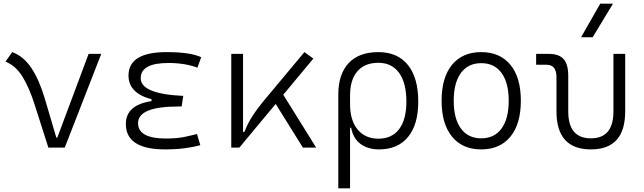

<svg xmlns="http://www.w3.org/2000/svg" viewBox="-20 -815 3556 1060"><path d="M247.1 0 173.3 -231Q142.1 -331.1 103.8 -392.3Q65.4 -453.6 10.3 -474.6L47.4 -527.3Q109.9 -504.4 153.3 -439.5Q196.8 -374.5 228 -268.6L291 -55.2H296.4L469.2 -517.6H539.1L337.4 0Z M891.6 9.8Q674.8 9.8 674.8 -130.4Q674.8 -235.4 816.4 -256.8V-267.1Q689.5 -300.8 689.5 -397.9Q689.5 -527.3 899.4 -527.3Q1032.2 -527.3 1090.8 -499L1069.8 -441.4Q1001.5 -467.3 910.2 -467.3Q756.8 -467.3 756.8 -383.3Q756.8 -296.4 991.7 -285.6L982.9 -227.1H965.8Q742.2 -227.1 742.2 -135.3Q742.2 -50.3 895.5 -50.3Q956.1 -50.3 996.1 -58.6Q1036.1 -66.9 1067.4 -75.2L1085.9 -13.7Q1048.3 -2.9 999.3 3.4Q950.2 9.8 891.6 9.8Z M1256.8 0V-517.6H1321.8V-86.9H1329.6Q1345.7 -130.9 1374.5 -175.3Q1403.3 -219.7 1447.8 -272.5L1660.6 -527.3L1710 -491.7L1543.9 -292L1725.6 0H1652.3L1502 -241.2L1301.3 0Z M2072.8 9.8Q2011.7 9.8 1970.9 -20Q1930.2 -49.8 1918.5 -109.9H1912.6V224.6H1847.7V-292Q1847.7 -405.8 1904.8 -466.6Q1961.9 -527.3 2068.4 -527.3Q2174.8 -527.3 2231.9 -456.5Q2289.1 -385.7 2289.1 -253.9Q2289.1 -127.4 2232.7 -58.8Q2176.3 9.8 2072.8 9.8ZM1912.6 -240.7Q1912.6 -149.4 1954.8 -99.4Q1997.1 -49.3 2069.3 -49.3Q2143.6 -49.3 2183.6 -102.3Q2223.6 -155.3 2223.6 -253.9Q2223.6 -357.4 2183.3 -412.8Q2143.1 -468.3 2068.4 -468.3Q1993.7 -468.3 1953.1 -421.4Q1912.6 -374.5 1912.6 -287.6Z M2636.7 9.8Q2533.2 9.8 2475.6 -60.5Q2418 -130.9 2418 -258.8Q2418 -387.2 2475.6 -457.3Q2533.2 -527.3 2636.7 -527.3Q2740.2 -527.3 2797.9 -457.3Q2855.5 -387.2 2855.5 -258.8Q2855.5 -130.9 2797.9 -60.5Q2740.2 9.8 2636.7 9.8ZM2636.7 -51.3Q2709.5 -51.3 2749 -105.5Q2788.6 -159.7 2788.6 -258.8Q2788.6 -357.9 2749 -412.1Q2709.5 -466.3 2636.7 -466.3Q2564.5 -466.3 2524.7 -412.1Q2484.9 -357.9 2484.9 -258.8Q2484.9 -159.7 2524.7 -105.5Q2564.5 -51.3 2636.7 -51.3Z M3242.2 9.8Q3052.2 9.8 3052.2 -200.2V-389.2Q3052.2 -457.5 2997.6 -457.5H2939.9V-517.6H3009.3Q3065.9 -517.6 3091.6 -488.8Q3117.2 -460 3117.2 -397V-200.2Q3117.2 -51.3 3242.2 -51.3Q3366.7 -51.3 3366.7 -200.2V-517.6H3431.6V-200.2Q3431.6 9.8 3242.2 9.8ZM3188 -609.4 3293.9 -794.9H3364.3L3252 -609.4Z"/></svg>

Font: Cascadia Mono PL Light
Style: Regular
Weight: 300
Monospace: yes
Designer: Aaron Bell
Foundry: Saja Typeworks
Version: Version 2404.023; ttfautohint (v1.8.4)